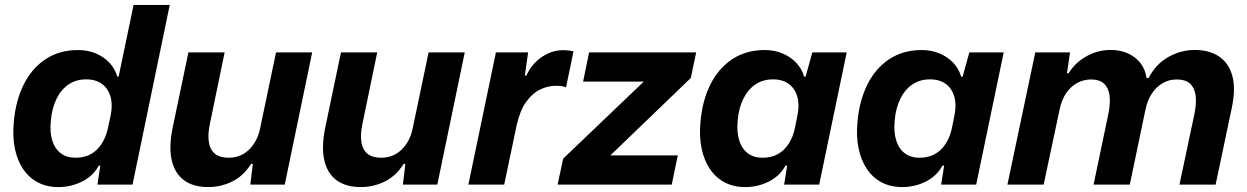

<svg xmlns="http://www.w3.org/2000/svg" viewBox="-20 -749 5061 779"><path d="M216.1 10Q169.9 10 133.7 -8.9Q97.6 -27.9 73.8 -63Q50 -98.1 40.2 -146.6Q30.4 -195.1 36.1 -254.6Q43.3 -339.4 75.8 -405.3Q108.3 -471.1 164.5 -508.6Q220.7 -546 297 -546Q335.1 -546 367.9 -532.6Q400.7 -519.1 423.6 -494.9Q446.6 -470.6 455.9 -438.1H461.3L522 -729H668.7L517.7 0H375.4L386.9 -76.6L381 -77.3Q358.6 -35.7 314 -12.9Q269.4 10 216.1 10ZM286.1 -109Q322.6 -109 349 -123.9Q375.4 -138.7 393 -166.4Q410.6 -194 418 -229.9L428.6 -279Q437.9 -321.9 428.7 -355.4Q419.6 -389 394.4 -408Q369.1 -427 329.6 -427Q288.4 -427 257.6 -405.9Q226.9 -384.7 208.7 -347Q190.6 -309.3 186.3 -259.3Q181.3 -212.4 192.1 -178.6Q203 -144.7 227 -126.9Q251 -109 286.1 -109Z M824.6 10Q764 10 726.3 -17.9Q688.6 -45.9 676.6 -99.8Q664.6 -153.7 680.6 -231.3L744.4 -536.3H891.4L831.4 -245.7Q822.4 -202.6 827.4 -171.9Q832.3 -141.3 852.2 -125.1Q872.1 -109 907.6 -109Q940.3 -109 966.2 -123.7Q992.1 -138.4 1010.2 -165.6Q1028.3 -192.7 1035.6 -229.3L1099.9 -536.3H1246.6L1135.3 0H995.7L1005.7 -84.4H999.1Q967.1 -34.3 921.4 -12.1Q875.7 10 824.6 10Z M1443.6 10Q1383 10 1345.3 -17.9Q1307.6 -45.9 1295.6 -99.8Q1283.6 -153.7 1299.6 -231.3L1363.4 -536.3H1510.4L1450.4 -245.7Q1441.4 -202.6 1446.4 -171.9Q1451.3 -141.3 1471.2 -125.1Q1491.1 -109 1526.6 -109Q1559.3 -109 1585.2 -123.7Q1611.1 -138.4 1629.2 -165.6Q1647.3 -192.7 1654.6 -229.3L1718.9 -536.3H1865.6L1754.3 0H1614.7L1624.7 -84.4H1618.1Q1586.1 -34.3 1540.4 -12.1Q1494.7 10 1443.6 10Z M1880.4 0 1992 -536.3H2122.7L2109.4 -441.9H2115.3Q2137.6 -490.4 2178.5 -517.9Q2219.4 -545.4 2264.3 -545.4Q2276.7 -545.4 2287.6 -544.1Q2298.4 -542.9 2306.9 -540.6L2276.4 -393.9Q2270.1 -397.9 2259.1 -399.4Q2248 -400.9 2235.7 -400.9Q2201.6 -400.9 2170 -385Q2138.4 -369.1 2114.2 -334.8Q2090 -300.4 2076.7 -243.1L2025.7 0Z M2242.4 0 2264.9 -105.4 2592 -417.9H2345.9L2370 -536.3H2804.6L2782.9 -432.7L2456.3 -118.4H2730L2705.4 0Z M3002.9 10Q2956.6 10 2920.4 -8.9Q2884.3 -27.9 2860.5 -63Q2836.7 -98.1 2826.6 -146.6Q2816.4 -195.1 2822.1 -254.6Q2829.3 -339.4 2861.8 -405.3Q2894.3 -471.1 2950.5 -508.6Q3006.7 -546 3083 -546Q3121.1 -546 3153.9 -532.6Q3186.7 -519.1 3210 -494.9Q3233.3 -470.6 3242.6 -438.1H3248.6L3275.9 -536.3H3415.3L3303.7 0H3161.4L3173.6 -76.6L3167 -77.3Q3144.6 -35.7 3100.4 -12.9Q3056.1 10 3002.9 10ZM3073.4 -109Q3109.9 -109 3136.3 -123.9Q3162.7 -138.7 3180.3 -166.4Q3197.9 -194 3205.3 -229.9L3215.1 -279Q3224.4 -321.9 3215.3 -355.4Q3206.1 -389 3180.9 -408Q3155.7 -427 3116.1 -427Q3075 -427 3044.2 -405.9Q3013.4 -384.7 2995.3 -347Q2977.1 -309.3 2972.9 -259.3Q2968.6 -212.4 2979.4 -178.6Q2990.3 -144.7 3014.3 -126.9Q3038.3 -109 3073.4 -109Z M3639.9 10Q3593.6 10 3557.4 -8.9Q3521.3 -27.9 3497.5 -63Q3473.7 -98.1 3463.6 -146.6Q3453.4 -195.1 3459.1 -254.6Q3466.3 -339.4 3498.8 -405.3Q3531.3 -471.1 3587.5 -508.6Q3643.7 -546 3720 -546Q3758.1 -546 3790.9 -532.6Q3823.7 -519.1 3847 -494.9Q3870.3 -470.6 3879.6 -438.1H3885.6L3912.9 -536.3H4052.3L3940.7 0H3798.4L3810.6 -76.6L3804 -77.3Q3781.6 -35.7 3737.4 -12.9Q3693.1 10 3639.9 10ZM3710.4 -109Q3746.9 -109 3773.3 -123.9Q3799.7 -138.7 3817.3 -166.4Q3834.9 -194 3842.3 -229.9L3852.1 -279Q3861.4 -321.9 3852.3 -355.4Q3843.1 -389 3817.9 -408Q3792.7 -427 3753.1 -427Q3712 -427 3681.2 -405.9Q3650.4 -384.7 3632.3 -347Q3614.1 -309.3 3609.9 -259.3Q3605.6 -212.4 3616.4 -178.6Q3627.3 -144.7 3651.3 -126.9Q3675.3 -109 3710.4 -109Z M4067.4 0 4180.4 -536.3H4321.4L4309 -452.1H4316.1Q4342.3 -495.4 4388.5 -520.9Q4434.7 -546.3 4485.4 -546.3Q4544 -546.3 4583.9 -515.9Q4623.9 -485.4 4631.9 -432.6H4640.3Q4669.4 -489 4720.1 -517.6Q4770.7 -546.3 4828 -546.3Q4886.7 -546.3 4926.1 -519.8Q4965.4 -493.3 4979.8 -441.5Q4994.1 -389.7 4977.9 -312.1L4912.1 0H4765.4L4826.1 -286.6Q4835.1 -329.7 4831.1 -360.9Q4827.1 -392.1 4808.5 -409.4Q4789.9 -426.6 4754.1 -426.6Q4723.4 -426.6 4697.6 -411.8Q4671.9 -397 4653.8 -370.1Q4635.7 -343.1 4627.7 -305.3L4563.9 0H4416.9L4476.9 -286.6Q4485.9 -330.3 4481.7 -361.5Q4477.6 -392.7 4459.4 -409.6Q4441.3 -426.6 4406.9 -426.6Q4377.7 -426.6 4351.8 -413.1Q4325.9 -399.7 4307 -372.9Q4288.1 -346.1 4279.4 -305.9L4214.4 0Z"/></svg>

Font: Mona Sans ExtraLight
Style: Italic
Weight: 200
Italic angle: -11.6951°
Designer: Deni Anggara
Foundry: GitHub
Version: Version 2.000